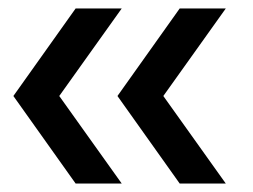

<svg xmlns="http://www.w3.org/2000/svg" viewBox="-20 -510 596 452"><path d="M158 -78 11.5 -284 158 -490H266.5L119.5 -284L266.5 -78ZM403 -78 256.5 -284 403 -490H511.5L364.5 -284L511.5 -78Z"/></svg>

Font: Cabin
Style: Regular
Weight: 400
Width: 4
Designer: Pablo Impallari
Foundry: Pablo Impallari. http://www.impallari.com Igino Marini. http://www.ikern.com
Version: Version 3.001